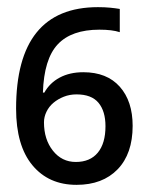

<svg xmlns="http://www.w3.org/2000/svg" viewBox="-20 -511 415 537"><path d="M25 -207Q25 -491 254 -491Q273 -491 288 -489.5Q303 -488 315 -486V-421Q294 -428 258 -428Q180 -428 141.5 -387Q103 -346 100 -252H104Q119 -279 147 -294Q175 -309 213 -309Q279 -309 315 -268.5Q351 -228 351 -159Q351 -81 309 -37.5Q267 6 194 6Q116 6 70.5 -49Q25 -104 25 -207ZM192 -58Q232 -58 253.5 -84Q275 -110 275 -158Q275 -200 255.5 -223.5Q236 -247 194 -247Q175 -247 158.5 -240.5Q142 -234 129.5 -223.5Q117 -213 110 -198.5Q103 -184 103 -169Q103 -121 128 -89.5Q153 -58 192 -58Z"/></svg>

Font: Shorif Bongobondhu UNICODE
Style: Bold
Weight: 700
Designer: Shorif Uddin Shishir, Shorif art & Design, e-mail : shorifart@gmail.com, facebook : Shorif2001
Foundry: Lipighor Font Foundry
Version: Designed By Shorif Uddin Shishir | Build By Niladri